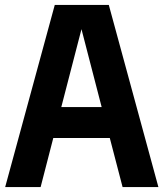

<svg xmlns="http://www.w3.org/2000/svg" viewBox="-20 -760 664 780"><path d="M1 0 202.5 -740H422L623.5 0H478L426 -199.5H196.5L145 0ZM229 -325H393L311 -641.5Z"/></svg>

Font: Encode Sans Cnd
Style: Bold
Weight: 700
Width: 3
Designer: Multiple Designers
Foundry: Impallari Type
Version: Version 3.002; ttfautohint (v1.8.3) -l 8 -r 50 -G 200 -x 14 